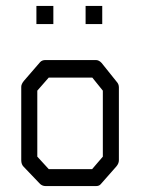

<svg xmlns="http://www.w3.org/2000/svg" viewBox="-20 -679 526 646"><path d="M105.5 -374V-152L144 -110H290L326 -152V-374L290.5 -418H144ZM60.5 -407 115 -470Q121.5 -477 133 -477H302.5Q313 -477 322 -467L372.5 -404Q380 -396 380 -385V-140Q380 -129 371.5 -119L319.5 -60Q314 -53 304 -53H300.5H133Q123 -53 115 -60L59.5 -118Q51.5 -126 51.5 -140V-387Q51.5 -396 60.5 -407ZM102.5 -659H159.5V-598H102.5ZM268 -659H324V-598H268Z"/></svg>

Font: 3270 Nerd Font Mono SemCond
Style: Regular
Weight: 400
Monospace: yes
Version: Version 3.0.1;Nerd Fonts 3.1.1